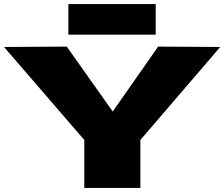

<svg xmlns="http://www.w3.org/2000/svg" viewBox="-25 -932 1112 952"><path d="M393 0V-238L-5 -699L306 -701L534 -379L759 -701L1067 -699L671 -238V0ZM314 -760V-912H747V-760Z"/></svg>

Font: Georama ExtraExtended ExtraBold
Style: Regular
Weight: 800
Width: 8
Designer: Jean-Baptiste Levee
Foundry: Production Type
Version: Version 1.000